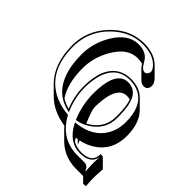

<svg xmlns="http://www.w3.org/2000/svg" viewBox="-239 -814 1210 1210"><g transform="rotate(45 366.0 -209.5)"><path d="M549.8 107.9Q637.7 107.9 645 44.9Q646 37.1 646 28.8L667 30.8L723.6 87.4Q719.7 143.6 719.7 169.4Q719.7 199.7 723.6 237.8L700.7 239.7L665.5 204.6H601.6Q496.6 203.6 426.8 134.8L370.1 78.1Q362.8 70.8 357.4 64Q247.6 47.9 180.2 -18.6L123.5 -75.2Q34.2 -165.5 34.2 -329.1Q34.2 -460 127 -558.6Q212.9 -649.9 326.2 -658.2Q335.9 -658.7 345.2 -659.2Q427.7 -658.7 475.1 -621.1Q483.9 -614.3 490.2 -607.9L546.9 -551.3Q570.3 -526.9 570.8 -504.4Q570.8 -474.1 547.4 -466.3Q542 -464.8 536.6 -464.4Q515.6 -465.3 501 -479L444.3 -535.6Q436 -544.4 428.2 -558.1Q410.6 -563.5 381.3 -563.5Q296.9 -563.5 236.3 -462.4Q182.6 -372.1 182.6 -271.5Q183.1 -137.2 235.8 -58.6Q265.6 -39.6 301.3 -30.3Q268.6 -112.3 268.1 -195.8Q268.1 -364.7 360.4 -419.9Q398.4 -441.9 448.2 -441.9Q523.9 -441.4 568.4 -397L625 -340.3Q682.1 -281.7 682.6 -168.5Q682.6 -38.1 581.1 26.4Q541 51.8 491.2 62Q498 78.1 502.9 89.4L477.5 64.5Q469.2 65.9 461.9 66.4Q468.3 77.6 474.6 87.4Q508.8 107.4 549.8 107.9ZM532.2 -344.2Q519 -347.7 504.4 -347.7Q429.7 -347.7 413.6 -219.2Q409.7 -187.5 409.7 -150.4Q410.2 -127.4 445.8 -43Q533.2 -88.4 546.9 -178.2Q548.8 -193.4 548.8 -208Q548.8 -299.8 532.2 -344.2ZM391.1 -13.7 383.3 -12.7 380.4 -20Q343.3 -111.3 342.8 -207Q342.8 -385.7 423.8 -410.6Q436 -414.1 448.2 -414.1Q531.2 -414.1 550.8 -313.5Q558.6 -272 559.1 -208Q559.1 -100.1 463.9 -42Q427.2 -20 391.1 -13.7ZM549.8 118.2Q452.6 117.2 396.5 14.6L389.6 1.5L404.3 0Q527.8 -13.7 583.5 -103Q615.7 -155.8 616.2 -225.1Q616.2 -367.2 530.3 -413.1Q494.6 -431.6 448.2 -432.1Q322.3 -432.1 288.6 -293.9Q278.3 -250 277.8 -195.8Q278.3 -113.3 310.5 -33.7L317.9 -15.6L298.8 -20.5Q153.3 -57.1 123 -239.3Q116.2 -281.2 116.2 -328.1Q116.2 -433.1 171.9 -525.9Q235.8 -629.4 325.2 -629.9Q384.8 -629.9 414.1 -596.7Q424.3 -584.5 432.6 -569.8Q451.7 -535.2 471.2 -531.7Q475.6 -531.2 480 -530.8Q500.5 -537.1 503.9 -561Q502.4 -586.4 468.8 -613.3Q422.9 -648.9 345.2 -648.9Q234.9 -648.9 145.5 -563.5Q51.8 -473.6 44.4 -347.7Q43.9 -337.9 43.9 -329.1Q43.9 -120.6 186 -40Q244.1 -7.8 320.8 -0.5L326.2 0.5L328.6 4.9Q402.3 137.2 544.9 138.2H609.9Q638.2 138.2 650.9 167Q651.9 169.9 652.3 172.4L656.2 171.9Q653.3 137.2 652.8 112.8Q652.8 81.1 655.8 40.5Q647.9 117.2 549.8 118.2Z"/></g></svg>

Font: Linux Biolinum Shadow O
Style: Regular
Weight: 400
Designer: Philipp H. Poll
Foundry: Philipp H. Poll
Version: Version 1.0.4